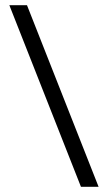

<svg xmlns="http://www.w3.org/2000/svg" viewBox="-20 -720 416 740"><path d="M16 -700H84L360 0H292Z"/></svg>

Font: TypoPRO Bebas Neue
Style: Regular
Weight: 400
Designer: Ryoichi Tsunekawa
Foundry: Ryoichi Tsunekawa
Version: Version 001.003